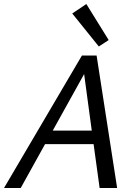

<svg xmlns="http://www.w3.org/2000/svg" viewBox="-25 -934 678 954"><path d="M440 -218H199L78 0H-5L382 -658H455L557 0H470ZM431 -285 393 -566 237 -285ZM334 -867 404 -914 515 -735 466 -703Z"/></svg>

Font: Ysabeau Medium
Style: Italic
Weight: 500
Italic angle: -12°
Designer: Christian Thalmann (Catharsis Fonts)
Version: Version 0.003